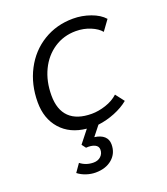

<svg xmlns="http://www.w3.org/2000/svg" viewBox="-131 -587 775 893"><g transform="rotate(-20 256.0 -140.5)"><path d="M485 -439 448 -388Q432 -408 398.5 -422Q365 -436 326 -436Q266 -436 218.5 -404.5Q171 -373 144.5 -318Q118 -263 118 -193Q118 -122 155.5 -85.5Q193 -49 266 -49Q299 -49 335.5 -61Q372 -73 397 -96L430 -53Q401 -29 360 -12.5Q319 4 277 9L239 57Q270 61 286.5 76Q303 91 303 116Q303 160 271.5 187Q240 214 189 214Q167 214 144 206.5Q121 199 103 185L131 145Q159 167 196 167Q218 167 232 154Q246 141 246 121Q246 104 229.5 96Q213 88 186 90L171 70L220 8Q139 0 93 -52Q47 -104 47 -185Q47 -273 84 -344Q121 -415 186.5 -455Q252 -495 334 -495Q378 -495 420 -480Q462 -465 485 -439Z"/></g></svg>

Font: Niramit Light
Style: Italic
Weight: 300
Italic angle: -10°
Designer: Katatrad Aksorn Co.,Ltd.
Foundry: Cadson Demak Co.,Ltd.
Version: Version 1.000; ttfautohint (v1.6)